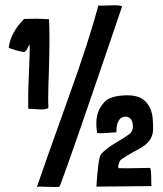

<svg xmlns="http://www.w3.org/2000/svg" viewBox="-20 -730 636 749"><path d="M211 -1Q206 0 168 -1Q130 -3 124 -1Q145 -64 250 -357Q327 -571 364 -709Q370 -707 410 -709Q448 -711 456 -705V-704Q256 -115 215 -8ZM356 -2V-3Q363 -111 373 -127Q391 -148 425 -169Q469 -195 480 -204Q501 -216 498 -244Q495 -273 471 -275Q434 -275 434 -215V-214Q378 -209 360 -211L359 -212Q346 -286 384 -328Q402 -352 452 -357Q497 -362 527 -349Q571 -326 576 -265Q578 -235 577 -220Q574 -177 524 -150Q457 -114 448 -103Q437 -78 443 -74Q469 -73 505 -74L566 -75Q570 -66 570 -27Q570 -7 571 -5Q571 -4 569 -4ZM138 -303 90 -306V-355Q90 -387 93 -450Q96 -513 96 -545Q96 -552 95 -555Q93 -555 87 -541Q80 -527 74 -527Q68 -527 42 -534Q14 -542 14 -545Q22 -604 74 -656L119 -657Q137 -657 171 -655Q173 -636 173 -572Q173 -534 171 -460Q168 -385 168 -347Q168 -324 169 -312Q169 -303 138 -303Z"/></svg>

Font: Londrina Solid
Style: Regular
Weight: 400
Designer: Marcelo Magalhaes
Foundry: Marcelo Magalh„es
Version: Version 1.001 2011